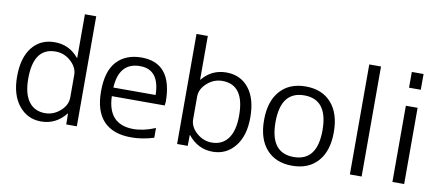

<svg xmlns="http://www.w3.org/2000/svg" viewBox="-68 -1014 2979 1289"><g transform="rotate(10 1422.0 -370.0)"><path d="M420.9 -750H498V0H425.8L424.8 -74.2H422.9Q356.4 9.8 254.9 9.8Q162.1 9.8 103.5 -62.5Q44.9 -134.8 44.9 -259.8Q44.9 -388.7 101.6 -459.5Q158.2 -530.3 254.9 -530.3Q354.5 -530.3 418.9 -452.1H420.9ZM121.1 -259.8Q121.1 -156.2 160.6 -103Q200.2 -49.8 271.5 -49.8Q329.1 -49.8 375 -90.3Q420.9 -130.9 420.9 -182.6V-336.9Q420.9 -387.7 375.5 -428.7Q330.1 -469.7 271.5 -469.7Q121.1 -469.7 121.1 -259.8Z M694.3 -240.2Q700.2 -47.9 875 -47.9Q943.4 -47.9 1023.4 -81.1V-14.6Q941.4 10.7 868.2 9.8Q745.1 9.8 681.2 -57.6Q617.2 -125 617.2 -259.8Q617.2 -398.4 678.7 -464.4Q740.2 -530.3 846.7 -530.3Q1056.6 -530.3 1057.6 -266.6Q1057.6 -257.8 1054.7 -240.2ZM694.3 -298.8H982.4Q979.5 -471.7 846.7 -471.7Q704.1 -471.7 694.3 -298.8Z M1258.8 -750V-452.1H1260.7Q1325.2 -530.3 1424.8 -530.3Q1521.5 -530.3 1578.1 -459.5Q1634.8 -388.7 1634.8 -259.8Q1634.8 -134.8 1576.2 -62.5Q1517.6 9.8 1424.8 9.8Q1323.2 9.8 1256.8 -74.2H1254.9L1253.9 0H1181.6V-750ZM1558.6 -259.8Q1558.6 -469.7 1408.2 -469.7Q1349.6 -469.7 1304.2 -428.7Q1258.8 -387.7 1258.8 -336.9V-182.6Q1258.8 -130.9 1304.7 -90.3Q1350.6 -49.8 1408.2 -49.8Q1479.5 -49.8 1519 -103Q1558.6 -156.2 1558.6 -259.8Z M1791.5 -459Q1854.5 -530.3 1966.3 -530.3Q2078.1 -530.3 2141.1 -459Q2204.1 -387.7 2204.1 -259.8Q2204.1 -131.8 2141.1 -61Q2078.1 9.8 1966.3 9.8Q1854.5 9.8 1791.5 -61Q1728.5 -131.8 1728.5 -259.8Q1728.5 -387.7 1791.5 -459ZM1806.6 -259.8Q1806.6 -49.8 1966.8 -49.8Q2127 -49.8 2127 -259.8Q2127 -469.7 1966.8 -469.7Q1806.6 -469.7 1806.6 -259.8Z M2359.4 0V-750H2439.5V0Z M2649.4 0V-519.5H2729.5V0ZM2649.4 -642.6V-750H2729.5V-642.6Z"/></g></svg>

Font: Mgen+ 1c regular
Style: Regular
Weight: 400
Designer: [Source Han Sans]
Ryoko NISHIZUKA  (kana & ideographs); Paul D. Hunt (Latin, Greek & Cyrillic); Wenlong ZHANG  (bopomofo
Version: Version 1.059.20150602